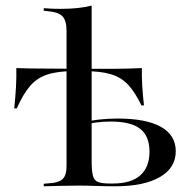

<svg xmlns="http://www.w3.org/2000/svg" viewBox="-20 -652 662 672"><path d="M241.1 -403.2Q182.3 -403.2 145.6 -391.1Q108.9 -379 84.7 -350.4Q60.5 -321.8 38.7 -272.6H29.8Q33.9 -311.3 35.9 -346.4Q37.9 -381.5 37.1 -413.7Q58.9 -412.9 81 -412.5Q103.2 -412.1 125 -412.1L241.1 -411.3H272.6H388.7Q410.5 -411.3 432.7 -412.1Q454.8 -412.9 476.6 -413.7Q475.8 -383.9 477.8 -351.6Q479.8 -319.4 483.9 -283.1H475Q453.2 -328.2 429.4 -354.4Q405.6 -380.6 369 -391.9Q332.3 -403.2 272.6 -403.2ZM212.9 -207.3V-544.4Q212.9 -579.8 198.8 -594.8Q184.7 -609.7 146.8 -612.9L133.1 -614.5V-623.4Q153.2 -621.8 165.7 -621.4Q178.2 -621 191.9 -621Q223.4 -621 250.8 -623.8Q278.2 -626.6 300.8 -632.3V-623.4V-207.3ZM256.5 -2.4Q224.2 -2.4 195.6 -1.6Q166.9 -0.8 133.1 0V-8.9L151.6 -10.5Q185.5 -12.1 199.2 -25.4Q212.9 -38.7 212.9 -70.2V-207.3H300.8V-87.1Q300.8 -54 305.2 -37.1Q309.7 -20.2 323.4 -14.9Q337.1 -9.7 364.5 -9.7H375Q438.7 -9.7 471 -38.3Q503.2 -66.9 503.2 -121Q503.2 -175.8 470.6 -201.2Q437.9 -226.6 366.9 -226.6Q342.7 -226.6 316.9 -223.4Q291.1 -220.2 263.7 -214.5V-222.6Q293.5 -229.8 325.8 -233.5Q358.1 -237.1 391.9 -237.1Q491.1 -237.1 543.1 -208.1Q595.2 -179 595.2 -122.6Q595.2 -64.5 539.5 -32.3Q483.9 0 383.1 0Q348.4 0 317.3 -1.2Q286.3 -2.4 256.5 -2.4Z"/></svg>

Font: Playfair 144pt SemiExpanded Medium
Style: Regular
Weight: 500
Width: 6
Designer: Claus Eggers Sørensen
Foundry: Claus Eggers Sørensen
Version: Version 2.203